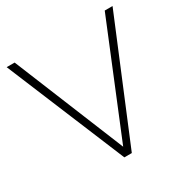

<svg xmlns="http://www.w3.org/2000/svg" viewBox="-159 -839 958 980"><g transform="rotate(-30 320.0 -349.5)"><path d="M8 -699 298 0H342L632 -699H586L320 -50L55 -699Z"/></g></svg>

Font: Montserrat ExtraLight
Style: Regular
Weight: 250
Designer: Julieta Ulanovsky
Foundry: Julieta Ulanovsky
Version: Version 4.000